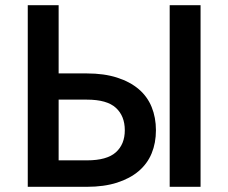

<svg xmlns="http://www.w3.org/2000/svg" viewBox="-20 -720 880 740"><path d="M87 -700H206V-437H315Q381 -437 431 -421Q481 -405 514.5 -376.5Q548 -348 564.5 -307.5Q581 -267 581 -218Q581 -169 564.5 -129Q548 -89 514.5 -60.5Q481 -32 431 -16Q381 0 315 0H87ZM315 -102Q392 -102 426.5 -133Q461 -164 461 -218Q461 -273 426.5 -304.5Q392 -336 315 -336H206V-102ZM634 -700H753V0H634Z"/></svg>

Font: Golos UI Medium
Style: Regular
Weight: 500
Designer: A.Korolkova, Vitaly Kuzmin
Foundry: ParaType Ltd
Version: Version 2.000